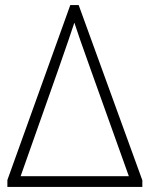

<svg xmlns="http://www.w3.org/2000/svg" viewBox="-20 -734 588 754"><path d="M9 0H539V-26L289 -714H256L9 -27ZM61 -42C186 -394 252 -583 272 -645C291 -584 362 -390 486 -42Z"/></svg>

Font: Kathrein 35 Thin
Style: Regular
Weight: 250
Designer: Lazydogs Typefoundry, based on Open Sans by Ascender Corporation
Foundry: Lazydogs Typefoundry
Version: Version 1.003;PS 001.003;hotconv 1.0.88;makeotf.lib2.5.64775